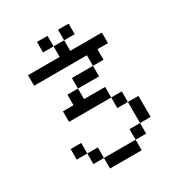

<svg xmlns="http://www.w3.org/2000/svg" viewBox="-177 -743 916 985"><g transform="rotate(-30 281.0 -250.0)"><path d="M62.5 -437.5H375V-375H437.5V-437.5H500V-500H312.5V-562.5H250V-500H62.5ZM62.5 0H125V-62.5H62.5ZM125 62.5H187.5V0H125ZM125 -187.5H375V-250H250V-312.5H187.5V-250H125ZM187.5 125H375V62.5H187.5ZM187.5 -562.5H250V-625H187.5ZM250 -312.5H375V-375H250ZM312.5 -562.5H375V-625H312.5ZM375 62.5H437.5V0H375ZM375 -125H437.5V-187.5H375ZM437.5 0H500V-125H437.5Z"/></g></svg>

Font: ChillMoonMono
Style: Regular
Weight: 400
Designer: Warren2060
Foundry: ChillType
Version: Version 1.000;Glyphs 3.1.1 (3135)